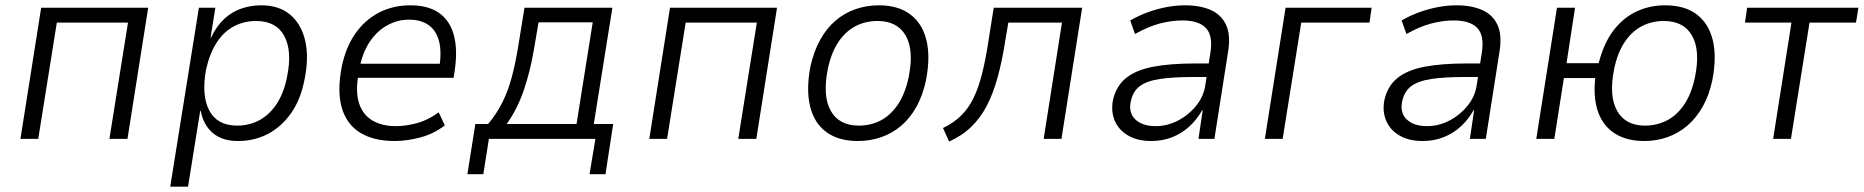

<svg xmlns="http://www.w3.org/2000/svg" viewBox="-20 -523 7018 723"><path d="M57 0 135 -494H538L460 0H392L462 -438H194L124 0Z M621 180 729 -494H791L773 -382H775Q796 -426 825 -452.5Q854 -479 889.5 -491Q925 -503 964 -503Q1031 -503 1073 -467.5Q1115 -432 1129.5 -368.5Q1144 -305 1126 -220Q1111 -145 1074.5 -94.5Q1038 -44 987.5 -18Q937 8 876 8Q817 8 781.5 -22Q746 -52 736 -105L734 -106L688 180ZM873 -50Q919 -50 957 -70.5Q995 -91 1022 -132Q1049 -173 1061 -234Q1081 -331 1050.5 -387.5Q1020 -444 944 -444Q899 -444 861 -424Q823 -404 796.5 -363.5Q770 -323 756 -262Q738 -164 768 -107Q798 -50 873 -50Z M1466 8Q1387 8 1336 -23.5Q1285 -55 1267 -117.5Q1249 -180 1267 -272Q1282 -345 1318 -396.5Q1354 -448 1407 -475.5Q1460 -503 1526 -503Q1592 -503 1633 -474.5Q1674 -446 1689 -391Q1704 -336 1692 -255L1688 -230H1310L1319 -283H1657L1633 -260Q1644 -326 1633.5 -367Q1623 -408 1594 -428.5Q1565 -449 1520 -449Q1477 -449 1438 -427.5Q1399 -406 1371.5 -364.5Q1344 -323 1333 -262L1330 -244Q1318 -178 1332 -134.5Q1346 -91 1382 -69.5Q1418 -48 1471 -48Q1507 -48 1549 -59Q1591 -70 1632 -100L1655 -51Q1614 -19 1563 -5.5Q1512 8 1466 8Z M1740 133 1770 -56H1818Q1850 -94 1871.5 -137Q1893 -180 1907 -232Q1921 -284 1931 -346L1955 -494H2286L2216 -56H2289L2260 133H2200L2222 0H1821L1800 133ZM1888 -56H2151L2212 -439H2008L1991 -339Q1977 -256 1953 -185Q1929 -114 1888 -56Z M2425 0 2503 -494H2906L2828 0H2760L2830 -438H2562L2492 0Z M3210 8Q3138 8 3092 -25.5Q3046 -59 3030.5 -122.5Q3015 -186 3032 -274Q3045 -331 3069 -374Q3093 -417 3126.5 -445.5Q3160 -474 3201.5 -488.5Q3243 -503 3290 -503Q3362 -503 3407.5 -469Q3453 -435 3468.5 -372Q3484 -309 3467 -221Q3455 -164 3431 -121Q3407 -78 3373.5 -49.5Q3340 -21 3298.5 -6.5Q3257 8 3210 8ZM3214 -50Q3259 -50 3296.5 -69.5Q3334 -89 3361.5 -130Q3389 -171 3402 -234Q3422 -334 3390.5 -389Q3359 -444 3284 -444Q3240 -444 3202.5 -425Q3165 -406 3137.5 -365.5Q3110 -325 3097 -262Q3077 -161 3108.5 -105.5Q3140 -50 3214 -50Z M3554 10 3531 -41Q3571 -60 3599 -87.5Q3627 -115 3646 -154Q3665 -193 3678.5 -247Q3692 -301 3703 -374L3722 -494H4055L3977 0H3910L3979 -438H3777L3766 -373Q3754 -295 3737 -233Q3720 -171 3696 -125Q3672 -79 3637.5 -45.5Q3603 -12 3554 10Z M4315 8Q4263 8 4227.5 -13Q4192 -34 4177.5 -69Q4163 -104 4171 -146Q4183 -199 4220 -229Q4257 -259 4321.5 -271.5Q4386 -284 4480 -284H4544L4536 -233H4471Q4396 -233 4347 -225.5Q4298 -218 4272 -198.5Q4246 -179 4238 -141Q4229 -98 4255.5 -73Q4282 -48 4332 -48Q4375 -48 4415 -68.5Q4455 -89 4484 -124.5Q4513 -160 4519 -204L4538 -325Q4548 -389 4521 -417.5Q4494 -446 4432 -446Q4391 -446 4347.5 -434.5Q4304 -423 4254 -395L4236 -446Q4269 -465 4304 -477.5Q4339 -490 4374 -496.5Q4409 -503 4442 -503Q4500 -503 4540 -485Q4580 -467 4597.5 -428Q4615 -389 4604 -325L4553 0H4493L4509 -108H4507Q4488 -74 4459.5 -47.5Q4431 -21 4394.5 -6.5Q4358 8 4315 8Z M4743 0 4821 -494H5145L5137 -438H4880L4810 0Z M5337 8Q5285 8 5249.5 -13Q5214 -34 5199.5 -69Q5185 -104 5193 -146Q5205 -199 5242 -229Q5279 -259 5343.5 -271.5Q5408 -284 5502 -284H5566L5558 -233H5493Q5418 -233 5369 -225.5Q5320 -218 5294 -198.5Q5268 -179 5260 -141Q5251 -98 5277.5 -73Q5304 -48 5354 -48Q5397 -48 5437 -68.5Q5477 -89 5506 -124.5Q5535 -160 5541 -204L5560 -325Q5570 -389 5543 -417.5Q5516 -446 5454 -446Q5413 -446 5369.5 -434.5Q5326 -423 5276 -395L5258 -446Q5291 -465 5326 -477.5Q5361 -490 5396 -496.5Q5431 -503 5464 -503Q5522 -503 5562 -485Q5602 -467 5619.5 -428Q5637 -389 5626 -325L5575 0H5515L5531 -108H5529Q5510 -74 5481.5 -47.5Q5453 -21 5416.5 -6.5Q5380 8 5337 8Z M6172 8Q6106 8 6061.5 -20Q6017 -48 5998 -101Q5979 -154 5987 -229H5869L5833 0H5765L5843 -494H5911L5879 -285H6000Q6019 -360 6055.5 -408Q6092 -456 6142 -479.5Q6192 -503 6250 -503Q6324 -503 6369 -469Q6414 -435 6429.5 -372.5Q6445 -310 6428 -221Q6416 -164 6391.5 -121Q6367 -78 6333.5 -49.5Q6300 -21 6259 -6.5Q6218 8 6172 8ZM6174 -50Q6219 -50 6257 -69.5Q6295 -89 6322.5 -130Q6350 -171 6363 -234Q6383 -334 6351.5 -389Q6320 -444 6245 -444Q6201 -444 6163.5 -425Q6126 -406 6098.5 -365.5Q6071 -325 6058 -262Q6038 -161 6069.5 -105.5Q6101 -50 6174 -50Z M6657 0 6726 -438H6551L6559 -494H6978L6969 -438H6794L6724 0Z"/></svg>

Font: Nunito Sans 7pt SemiCondensed Light
Style: Italic
Weight: 300
Width: 4
Italic angle: -9°
Designer: Vernon Adams
Foundry: Vernon Adams
Version: Version 3.101;gftools[0.9.27]